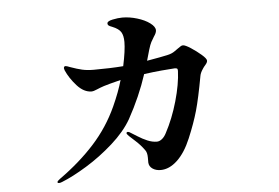

<svg xmlns="http://www.w3.org/2000/svg" viewBox="-47 -650 1094 752"><g transform="rotate(-5 500.0 -274.0)"><path d="M775 -389Q775 -382 767.5 -373.5Q760 -365 757 -360Q746 -344 744 -332Q728 -244 714.5 -196.5Q701 -149 677 -92Q654 -37 622.5 -7.5Q591 22 557 22Q538 22 525 13Q512 4 511 -11V-31Q511 -51 503 -61Q488 -82 468 -100Q448 -118 445 -121Q436 -130 436 -133Q436 -138 442 -138Q446 -138 453 -133Q460 -129 478 -117.5Q496 -106 515 -98Q534 -90 552 -90Q562 -90 572 -98Q582 -106 589 -120Q618 -174 637 -240.5Q656 -307 658 -359Q658 -366 655.5 -368Q653 -370 646 -370Q628 -369 594.5 -366Q561 -363 525 -358Q497 -272 450 -187Q423 -140 372.5 -95Q322 -50 266.5 -16Q211 18 168 35Q161 38 156 38Q150 38 150 34Q150 30 161 22Q241 -35 299 -99Q357 -163 393 -242Q418 -297 431 -343Q379 -330 364 -325Q349 -320 335 -314Q321 -308 315 -308Q284 -308 257 -338Q230 -368 216 -400L214 -408Q214 -416 221 -416Q225 -416 240 -410Q265 -401 284.5 -396.5Q304 -392 330 -392Q395 -392 446 -396Q459 -457 459 -490Q459 -515 450.5 -529Q442 -543 417 -553Q406 -557 402.5 -560Q399 -563 399 -568Q399 -577 420.5 -581.5Q442 -586 459 -586Q487 -586 517 -577Q547 -568 566.5 -553.5Q586 -539 586 -525Q586 -515 576 -501Q569 -490 564 -480.5Q559 -471 553 -451L541 -409Q599 -419 621 -424Q640 -428 651.5 -436.5Q663 -445 665 -446Q671 -450 676 -453.5Q681 -457 686 -457Q695 -457 716.5 -443Q738 -429 756.5 -413Q775 -397 775 -389Z"/></g></svg>

Font: Shippori Mincho ExtraBold
Style: Regular
Weight: 800
Designer: FONTDASU
Foundry: FONTDASU / Google Inc. / but / Adobe
Version: Version 3.110; ttfautohint (v1.8.3)